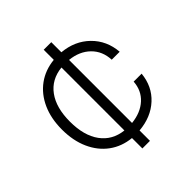

<svg xmlns="http://www.w3.org/2000/svg" viewBox="-180 -773 895 895"><g transform="rotate(-45 268.0 -325.0)"><path d="M45 -327Q45 -400 70.2 -455.8Q95.5 -511.5 141.2 -544.8Q187 -578 248 -584V-650.5H298V-584Q379.5 -576.5 432.5 -524.5Q485.5 -472.5 492 -393.5H439.5Q437 -452 398.8 -489.5Q360.5 -527 298 -533.5V-118Q360 -124.5 398 -159.2Q436 -194 439.5 -249H492Q484.5 -172 432 -123.8Q379.5 -75.5 298 -68.5V0H248V-68.5Q187 -74.5 141.2 -108Q95.5 -141.5 70.2 -197.8Q45 -254 45 -327ZM97.5 -327Q97.5 -235 137 -180.8Q176.5 -126.5 248 -118.5V-533.5Q176 -526 136.8 -472.2Q97.5 -418.5 97.5 -327Z"/></g></svg>

Font: Overused Grotesk Light
Style: Regular
Weight: 300
Version: Version 0.004